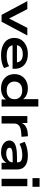

<svg xmlns="http://www.w3.org/2000/svg" viewBox="1431 -2200 779 3681"><g transform="rotate(90 1820.5 -359.5)"><path d="M265 0 1 -494H155L350 -115H320L514 -494H660L397 0Z M1042 10Q938 10 862.5 -20.5Q787 -51 747 -108.5Q707 -166 707 -244Q707 -321 745 -379Q783 -437 853 -470.5Q923 -504 1016 -504Q1103 -504 1166.5 -473.5Q1230 -443 1264.5 -386.5Q1299 -330 1299 -251V-211H819V-295H1199L1177 -275Q1176 -341 1135.5 -374Q1095 -407 1019 -407Q963 -407 924 -390Q885 -373 864 -340.5Q843 -308 843 -261V-251Q843 -201 864.5 -167Q886 -133 931.5 -115.5Q977 -98 1051 -98Q1111 -98 1162 -109.5Q1213 -121 1248 -145L1286 -50Q1248 -22 1182 -6Q1116 10 1042 10Z M1677 10Q1592 10 1530.5 -22.5Q1469 -55 1435 -113Q1401 -171 1401 -247Q1401 -323 1435 -380.5Q1469 -438 1530.5 -471Q1592 -504 1675 -504Q1749 -504 1806 -476Q1863 -448 1889 -398H1880V-705H2023V0H1887V-99H1894Q1866 -47 1808 -18.5Q1750 10 1677 10ZM1713 -98Q1794 -98 1838 -139Q1882 -180 1882 -247Q1882 -315 1838 -355.5Q1794 -396 1713 -396Q1632 -396 1588 -355.5Q1544 -315 1544 -247Q1544 -180 1588 -139Q1632 -98 1713 -98Z M2205 0V-494H2338V-370H2331Q2352 -431 2406 -464Q2460 -497 2539 -502L2592 -506L2603 -383L2512 -375Q2430 -368 2389.5 -335.5Q2349 -303 2349 -250V0Z M2899 10Q2833 10 2782 -11Q2731 -32 2702.5 -68Q2674 -104 2674 -150Q2674 -197 2705 -229.5Q2736 -262 2807 -279Q2878 -296 2998 -296H3111V-213H3002Q2946 -213 2909.5 -209.5Q2873 -206 2852 -199Q2831 -192 2822 -181Q2813 -170 2813 -154Q2813 -123 2842.5 -106Q2872 -89 2924 -89Q2970 -89 3008.5 -104.5Q3047 -120 3069.5 -147Q3092 -174 3092 -208V-312Q3092 -357 3057.5 -377Q3023 -397 2953 -397Q2895 -397 2841 -384Q2787 -371 2738 -344L2699 -443Q2735 -462 2778 -475.5Q2821 -489 2868.5 -496.5Q2916 -504 2962 -504Q3049 -504 3108 -481Q3167 -458 3198 -412Q3229 -366 3229 -292V0H3101V-108H3107Q3092 -73 3063.5 -46Q3035 -19 2994 -4.5Q2953 10 2899 10Z M3395 -593V-729H3561V-593ZM3408 0V-494H3550V0Z"/></g></svg>

Font: Nunito Sans 10pt Expanded
Style: Bold
Weight: 700
Width: 7
Designer: Vernon Adams
Foundry: Vernon Adams
Version: Version 3.101;gftools[0.9.27]